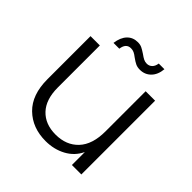

<svg xmlns="http://www.w3.org/2000/svg" viewBox="-186 -847 1005 1005"><g transform="rotate(45 316.5 -345.0)"><path d="M553 -546V0H483V-96Q459 -45 409 -18Q359 9 297 9Q199 9 137 -51.5Q75 -112 75 -227V-546H144V-235Q144 -146 188.5 -99Q233 -52 310 -52Q389 -52 436 -102Q483 -152 483 -249V-546ZM185 -606Q191 -651 214 -675Q237 -699 273 -699Q291 -699 304 -692.5Q317 -686 335 -674Q350 -663 361 -657.5Q372 -652 385 -652Q402 -652 414 -663.5Q426 -675 429 -697H471Q467 -653 442.5 -628.5Q418 -604 382 -604Q363 -604 349.5 -610.5Q336 -617 318 -630Q304 -641 293.5 -646Q283 -651 270 -651Q234 -651 228 -606Z"/></g></svg>

Font: Poppins-tnum Light
Style: Regular
Weight: 300
Designer: Ninad Kale (Devanagari), Jonny Pinhorn (Latin)
Foundry: Indian Type Foundry
Version: Version 4.004